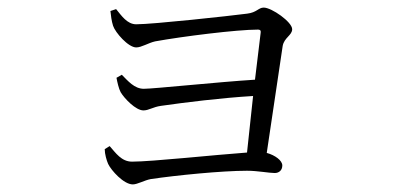

<svg xmlns="http://www.w3.org/2000/svg" viewBox="-20 -498 1040 506"><path d="M358 -207C372 -207 383 -216 404 -219C467 -228 563 -240 647 -245L631 -96C547 -90 380 -72 328 -72C300 -72 285 -95 269 -113L256 -105C256 -92 261 -75 265 -66C273 -49 306 -12 330 -12C342 -12 361 -23 377 -26C444 -36 565 -48 631 -48C659 -48 689 -42 704 -42C715 -42 724 -49 724 -62C724 -75 705 -89 683 -95L725 -377C729 -399 750 -405 750 -421C750 -440 696 -478 675 -478C661 -478 657 -465 631 -462C585 -456 383 -434 339 -434C315 -434 300 -457 286 -474L271 -469C272 -459 274 -442 278 -430C284 -412 318 -373 339 -373C353 -373 371 -385 389 -389C461 -402 604 -420 660 -420C665 -420 668 -418 667 -412L652 -288C556 -282 385 -264 359 -264C334 -264 317 -285 301 -301L287 -293C289 -282 293 -264 298 -255C308 -238 338 -207 358 -207Z"/></svg>

Font: Source Han Serif CN Light
Style: Regular
Weight: 300
Designer: Ryoko NISHIZUKA 西塚涼子 (kana & ideographs); Frank Grießhammer (Latin, Greek & Cyrillic); Wenlong ZHANG 张文龙 (bopomofo); San
Foundry: Adobe
Version: Version 2.003;hotconv 1.1.1;makeotfexe 2.6.0